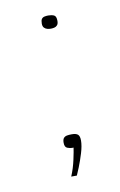

<svg xmlns="http://www.w3.org/2000/svg" viewBox="-56 -366 295 471"><g transform="rotate(-10 91.0 -130.5)"><path d="M78 -313Q78 -321 80.5 -324.5Q83 -328 87.5 -329Q92 -330 97 -330Q105 -330 111 -327.5Q117 -325 117 -313Q117 -306 114 -302.5Q111 -299 106.5 -298Q102 -297 98 -297Q94 -297 89.5 -298Q85 -299 81.5 -302.5Q78 -306 78 -313ZM84 69Q92 50 96.5 29Q101 8 102 0Q101 0 100.5 0Q100 0 98 0Q93 0 86.5 -2.5Q80 -5 80 -16Q80 -24 83 -27.5Q86 -31 91 -32Q96 -33 103 -33Q114 -33 118.5 -29Q123 -25 123 -14Q123 -1 117.5 17Q112 35 106 50Q100 65 98 69Z"/></g></svg>

Font: Genos Thin Thin
Style: Regular
Weight: 250
Version: Version 1.010